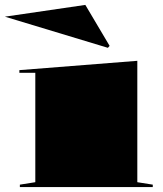

<svg xmlns="http://www.w3.org/2000/svg" viewBox="-55 -763 665 783"><path d="M26 0V-10L89 -20V-466H24V-477L505 -515V-20L568 -10V0ZM385 -568 -35 -695 293 -743 392 -576Z"/></svg>

Font: Kalnia Expanded SemiBold
Style: Regular
Weight: 600
Width: 7
Designer: Frida Medrano
Foundry: Frida Medrano
Version: Version 1.105